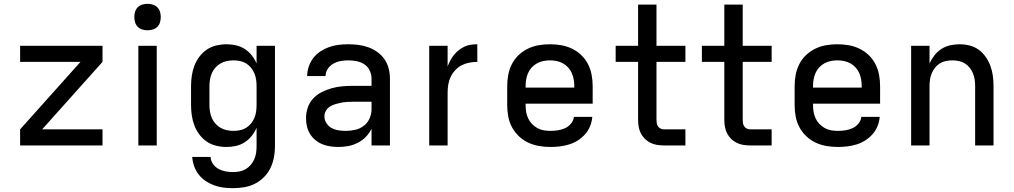

<svg xmlns="http://www.w3.org/2000/svg" viewBox="-20 -759 5290 1002"><path d="M85 0V-84L400 -436H85V-520H515V-436L200 -84H515V0Z M702 0V-520H798V0ZM750 -601Q736 -601 722.5 -605Q709 -609 699 -619Q689 -629 685 -642.5Q681 -656 681 -670Q681 -684 685 -697.5Q689 -711 699 -721Q709 -731 722.5 -735Q736 -739 750 -739Q764 -739 777.5 -735Q791 -731 801 -721Q811 -711 815 -697.5Q819 -684 819 -670Q819 -656 815 -642.5Q811 -629 801 -619Q791 -609 777.5 -605Q764 -601 750 -601Z M1196 223Q1171 223 1146.5 220Q1122 217 1098.5 208.5Q1075 200 1054 186Q1033 172 1017.5 152.5Q1002 133 993.5 109Q985 85 983 60H1079Q1080 80 1091.5 96.5Q1103 113 1120.5 122.5Q1138 132 1157.5 135.5Q1177 139 1196 139Q1214 139 1231 135.5Q1248 132 1262.5 123.5Q1277 115 1288.5 101.5Q1300 88 1307 72Q1314 56 1316.5 39Q1319 22 1319 5V-92Q1309 -69 1293.5 -49.5Q1278 -30 1257 -16.5Q1236 -3 1211.5 2.5Q1187 8 1162 8Q1135 8 1108 1.5Q1081 -5 1059 -20Q1037 -35 1020.5 -57Q1004 -79 994.5 -104Q985 -129 981 -156Q977 -183 977 -210V-310Q977 -337 981 -364Q985 -391 994.5 -416Q1004 -441 1020.5 -463Q1037 -485 1059 -500Q1081 -515 1108 -521.5Q1135 -528 1162 -528Q1187 -528 1211.5 -522.5Q1236 -517 1257 -503.5Q1278 -490 1293.5 -470.5Q1309 -451 1319 -428V-520H1415V5Q1415 34 1409.5 63Q1404 92 1391 118.5Q1378 145 1357 166Q1336 187 1310 200Q1284 213 1255 218Q1226 223 1196 223ZM1199 -76Q1216 -76 1233 -79.5Q1250 -83 1264.5 -92Q1279 -101 1290 -114.5Q1301 -128 1307.5 -143.5Q1314 -159 1316.5 -176Q1319 -193 1319 -210V-310Q1319 -327 1316.5 -344Q1314 -361 1307.5 -376.5Q1301 -392 1290 -405.5Q1279 -419 1264.5 -428Q1250 -437 1233 -440.5Q1216 -444 1199 -444Q1182 -444 1164.5 -440.5Q1147 -437 1132 -428.5Q1117 -420 1105 -407Q1093 -394 1086 -378Q1079 -362 1076 -344.5Q1073 -327 1073 -310V-210Q1073 -193 1076 -175.5Q1079 -158 1086 -142Q1093 -126 1105 -113Q1117 -100 1132 -91.5Q1147 -83 1164.5 -79.5Q1182 -76 1199 -76Z M1747 8Q1726 8 1704.5 5Q1683 2 1663 -6Q1643 -14 1626 -28Q1609 -42 1598 -60Q1587 -78 1582 -99Q1577 -120 1577 -142Q1577 -170 1586 -197Q1595 -224 1614 -244.5Q1633 -265 1658.5 -278Q1684 -291 1711 -298.5Q1738 -306 1765.5 -308.5Q1793 -311 1821 -311H1919V-348Q1919 -370 1909.5 -390.5Q1900 -411 1882 -423Q1864 -435 1842 -439.5Q1820 -444 1798 -444Q1778 -444 1758 -440.5Q1738 -437 1720 -427Q1702 -417 1690.5 -399.5Q1679 -382 1679 -362H1583Q1583 -387 1591.5 -412Q1600 -437 1615.5 -457Q1631 -477 1652.5 -491Q1674 -505 1698 -513.5Q1722 -522 1747.5 -525Q1773 -528 1798 -528Q1825 -528 1851.5 -524.5Q1878 -521 1903 -512Q1928 -503 1950 -487Q1972 -471 1987 -449Q2002 -427 2008.5 -401Q2015 -375 2015 -348V0H1919V-87Q1907 -63 1889 -44.5Q1871 -26 1847.5 -14Q1824 -2 1798.5 3Q1773 8 1747 8ZM1784 -76Q1809 -76 1833.5 -81.5Q1858 -87 1878 -102Q1898 -117 1908.5 -140.5Q1919 -164 1919 -189V-228H1821Q1806 -228 1790.5 -227Q1775 -226 1760 -223Q1745 -220 1730 -215.5Q1715 -211 1702 -203Q1689 -195 1681 -181Q1673 -167 1673 -152Q1673 -133 1683.5 -116.5Q1694 -100 1710.5 -91Q1727 -82 1746 -79Q1765 -76 1784 -76Z M2220 0V-520H2316V-412Q2322 -428 2330 -443.5Q2338 -459 2349 -472.5Q2360 -486 2374 -497Q2388 -508 2403.5 -515.5Q2419 -523 2436.5 -525.5Q2454 -528 2471 -528V-436Q2450 -436 2429 -432Q2408 -428 2389.5 -418.5Q2371 -409 2356 -393Q2341 -377 2332 -358Q2323 -339 2319.5 -318Q2316 -297 2316 -276V0Z M2853 8Q2823 8 2793.5 3Q2764 -2 2737 -14.5Q2710 -27 2688 -48Q2666 -69 2652 -95Q2638 -121 2632.5 -150.5Q2627 -180 2627 -210V-310Q2627 -340 2632.5 -369Q2638 -398 2651.5 -424.5Q2665 -451 2686.5 -471.5Q2708 -492 2735 -505Q2762 -518 2791 -523Q2820 -528 2850 -528Q2880 -528 2909 -523Q2938 -518 2965 -505Q2992 -492 3013.5 -471.5Q3035 -451 3048.5 -424.5Q3062 -398 3067.5 -369Q3073 -340 3073 -310V-218H2723V-210Q2723 -192 2726 -174.5Q2729 -157 2736.5 -141Q2744 -125 2756.5 -112Q2769 -99 2784.5 -90.5Q2800 -82 2817.5 -79Q2835 -76 2853 -76Q2872 -76 2891.5 -79Q2911 -82 2929 -90Q2947 -98 2960 -114Q2973 -130 2975 -149H3071Q3069 -124 3059.5 -100.5Q3050 -77 3033.5 -58.5Q3017 -40 2996 -26.5Q2975 -13 2951 -5.5Q2927 2 2902 5Q2877 8 2853 8ZM2723 -302H2977V-310Q2977 -328 2974 -345Q2971 -362 2964 -378Q2957 -394 2945 -407Q2933 -420 2917.5 -428.5Q2902 -437 2885 -440.5Q2868 -444 2850 -444Q2832 -444 2815 -440.5Q2798 -437 2782.5 -428.5Q2767 -420 2755 -407Q2743 -394 2736 -378Q2729 -362 2726 -345Q2723 -328 2723 -310Z M3444 0Q3426 0 3408 -3Q3390 -6 3374 -14Q3358 -22 3345 -35Q3332 -48 3324 -64Q3316 -80 3313 -98Q3310 -116 3310 -134V-436H3193V-520H3310V-735H3406V-520H3557V-436H3406V-134Q3406 -125 3407.5 -116Q3409 -107 3414 -99.5Q3419 -92 3427 -88Q3435 -84 3444 -84H3557V0Z M3894 0Q3876 0 3858 -3Q3840 -6 3824 -14Q3808 -22 3795 -35Q3782 -48 3774 -64Q3766 -80 3763 -98Q3760 -116 3760 -134V-436H3643V-520H3760V-735H3856V-520H4007V-436H3856V-134Q3856 -125 3857.5 -116Q3859 -107 3864 -99.5Q3869 -92 3877 -88Q3885 -84 3894 -84H4007V0Z M4353 8Q4323 8 4293.5 3Q4264 -2 4237 -14.5Q4210 -27 4188 -48Q4166 -69 4152 -95Q4138 -121 4132.5 -150.5Q4127 -180 4127 -210V-310Q4127 -340 4132.5 -369Q4138 -398 4151.5 -424.5Q4165 -451 4186.5 -471.5Q4208 -492 4235 -505Q4262 -518 4291 -523Q4320 -528 4350 -528Q4380 -528 4409 -523Q4438 -518 4465 -505Q4492 -492 4513.5 -471.5Q4535 -451 4548.5 -424.5Q4562 -398 4567.5 -369Q4573 -340 4573 -310V-218H4223V-210Q4223 -192 4226 -174.5Q4229 -157 4236.5 -141Q4244 -125 4256.5 -112Q4269 -99 4284.5 -90.5Q4300 -82 4317.5 -79Q4335 -76 4353 -76Q4372 -76 4391.5 -79Q4411 -82 4429 -90Q4447 -98 4460 -114Q4473 -130 4475 -149H4571Q4569 -124 4559.5 -100.5Q4550 -77 4533.5 -58.5Q4517 -40 4496 -26.5Q4475 -13 4451 -5.5Q4427 2 4402 5Q4377 8 4353 8ZM4223 -302H4477V-310Q4477 -328 4474 -345Q4471 -362 4464 -378Q4457 -394 4445 -407Q4433 -420 4417.5 -428.5Q4402 -437 4385 -440.5Q4368 -444 4350 -444Q4332 -444 4315 -440.5Q4298 -437 4282.5 -428.5Q4267 -420 4255 -407Q4243 -394 4236 -378Q4229 -362 4226 -345Q4223 -328 4223 -310Z M4735 0V-520H4831V-428Q4841 -450 4856.5 -470Q4872 -490 4893 -503.5Q4914 -517 4938.5 -522.5Q4963 -528 4987 -528Q5014 -528 5040 -521.5Q5066 -515 5087.5 -499.5Q5109 -484 5124.5 -461.5Q5140 -439 5149 -414Q5158 -389 5161.5 -363Q5165 -337 5165 -310V0H5069V-310Q5069 -327 5066.5 -344Q5064 -361 5057.5 -376.5Q5051 -392 5040.5 -405.5Q5030 -419 5015.5 -428Q5001 -437 4984 -440.5Q4967 -444 4950 -444Q4933 -444 4916 -440.5Q4899 -437 4884.5 -428Q4870 -419 4859.5 -405.5Q4849 -392 4842.5 -376.5Q4836 -361 4833.5 -344Q4831 -327 4831 -310V0Z"/></svg>

Font: Iosevka Aile Medium
Style: Regular
Weight: 500
Designer: Belleve Invis
Foundry: Belleve Invis
Version: Version 27.3.5; ttfautohint (v1.8.4)